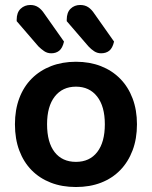

<svg xmlns="http://www.w3.org/2000/svg" viewBox="-20 -736 610 771"><path d="M530 -237Q530 -179 512.5 -132.5Q495 -86 463 -53Q431 -20 386 -2.5Q341 15 285 15Q229 15 184 -2.5Q139 -20 107 -52.5Q75 -85 57.5 -131.5Q40 -178 40 -237Q40 -295 57.5 -341.5Q75 -388 107.5 -420.5Q140 -453 185 -470.5Q230 -488 285 -488Q340 -488 385 -470.5Q430 -453 462.5 -420Q495 -387 512.5 -340.5Q530 -294 530 -237ZM285 -388Q231 -388 200 -348.5Q169 -309 169 -237Q169 -164 199.5 -125Q230 -86 285 -86Q340 -86 370.5 -125.5Q401 -165 401 -237Q401 -309 370 -348.5Q339 -388 285 -388ZM47 -651V-657Q47 -686 63 -701Q79 -716 102 -716Q120 -716 133.5 -707Q147 -698 158 -681L237 -569Q231 -543 218 -532.5Q205 -522 186 -522Q170 -522 157.5 -530.5Q145 -539 134 -550ZM248 -651V-657Q248 -686 263.5 -701Q279 -716 302 -716Q321 -716 334.5 -707Q348 -698 359 -681L438 -569Q432 -543 419 -532.5Q406 -522 386 -522Q371 -522 358.5 -530Q346 -538 335 -550Z"/></svg>

Font: Baloo 2 SemiBold
Style: Regular
Weight: 600
Designer: Sarang Kulkarni and Ek Type
Foundry: Ek Type
Version: Version 1.640;hotconv 1.0.111;makeotfexe 2.5.65597; ttfautoh